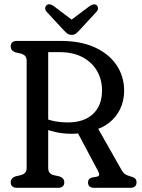

<svg xmlns="http://www.w3.org/2000/svg" viewBox="-20 -895 677 915"><path d="M571.6 -462.7Q571.6 -414.6 552.4 -375.1Q533.2 -335.6 498.7 -308.8Q464.1 -282.1 417.7 -271.8Q400 -268.6 386.3 -265.3Q372.5 -262 357.2 -259.7Q341.8 -257.4 319.3 -257.4Q294.3 -257.4 267.8 -261.2Q241.3 -265.1 217.3 -272.7Q193.3 -280.4 175.1 -291.2L178.5 -340.5Q197.8 -328.2 220.4 -322Q242.9 -315.8 264.7 -313.7Q286.4 -311.6 303.3 -311.6Q380.4 -311.6 423.3 -352Q466.2 -392.4 466.2 -463.5Q466.2 -516.2 442.1 -557.5Q417.9 -598.9 372.9 -622.7Q327.8 -646.5 264.6 -646.5H209.7V-95.1Q209.7 -81 215.5 -73Q221.2 -64.9 233.7 -60.8L263.1 -54.4Q274.6 -50.4 280.5 -43.5Q286.3 -36.6 286.3 -25.9Q286.3 0 256.5 0H60.8Q46.5 0 38.8 -6.8Q31 -13.5 31 -25.9Q31 -46.1 53.3 -54.4L80 -60.5Q94.3 -64.9 100.6 -73Q107 -81 107 -95.1V-604.9Q107 -619.3 100.6 -627.2Q94.3 -635.1 80 -639.5L53.3 -645.6Q31 -653.9 31 -674.1Q31 -686.8 38.8 -693.4Q46.5 -700 60.8 -700H269.3Q365.7 -700 433.3 -668.6Q500.8 -637.2 536.2 -583.5Q571.6 -529.8 571.6 -462.7ZM337.6 -286 437.2 -300.1 559.2 -85.1Q566.8 -71.9 574.4 -66.1Q582 -60.3 597.9 -55.7Q616.8 -51 623.8 -44.4Q630.7 -37.7 630.7 -25.9Q630.7 -13.7 623.4 -6.9Q616.1 0 600.9 0H428.7Q399.4 0 399.4 -25.9Q399.4 -34.4 404.1 -40.2Q408.7 -46 417.2 -48.7L443.2 -53.4Q451.4 -55.6 452.5 -61.7Q453.5 -67.8 447.1 -80.3ZM339.1 -788.3 236.6 -865.5Q214.4 -881.3 201.6 -869.7Q196.4 -865.3 195.4 -856.6Q194.3 -847.9 202.6 -838.5L280.8 -754Q291.5 -742.5 300.1 -735.7Q308.7 -728.8 321.9 -728.8Q334.5 -728.8 342.8 -735.8Q351.1 -742.8 361.5 -754L439.4 -838.5Q447.7 -847.6 447 -856.5Q446.2 -865.3 441.3 -869.7Q428.5 -880.7 406.6 -865.5L303.5 -788.3Z"/></svg>

Font: Fraunces 144pt S100 Black
Style: Regular
Weight: 900
Version: Version 1.000